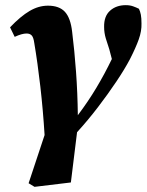

<svg xmlns="http://www.w3.org/2000/svg" viewBox="-20 -531 569 745"><path d="M114 194 91 180 153 -7Q147 -104 136.5 -195.5Q126 -287 113 -364Q110 -386 103 -393.5Q96 -401 83 -401Q65 -401 37 -388L19 -425Q60 -468 95 -488.5Q130 -509 166 -509Q210 -509 232 -485Q254 -461 260 -407Q269 -335 275 -252.5Q281 -170 282 -84Q322 -137 354 -190.5Q386 -244 414 -302L404 -340Q397 -360 390.5 -382Q384 -404 384 -426Q383 -468 407 -489.5Q431 -511 468 -511Q484 -511 496.5 -506.5Q509 -502 519 -497Q524 -487 526.5 -474Q529 -461 529 -440Q530 -411 518.5 -378.5Q507 -346 484 -301Q464 -263 431.5 -214.5Q399 -166 360 -115Q321 -64 279 -18L255 177Z"/></svg>

Font: Source Serif 4 SmText
Style: Bold Italic
Weight: 700
Italic angle: -12°
Designer: Frank Grießhammer
Foundry: Adobe
Version: Version 4.005;hotconv 1.1.0;makeotfexe 2.6.0